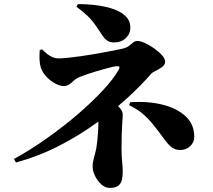

<svg xmlns="http://www.w3.org/2000/svg" viewBox="-20 -846 1040 937"><path d="M58 -53 48 -70Q128 -114 208 -170.5Q288 -227 358.5 -287.5Q429 -348 481.5 -404.5Q534 -461 559 -505Q564 -515 563 -519Q562 -523 552 -523Q545 -523 529 -519.5Q513 -516 492 -510Q471 -504 448.5 -497.5Q426 -491 405.5 -484Q385 -477 371 -471Q354 -465 342 -454Q330 -443 318.5 -434.5Q307 -426 291 -426Q273 -426 249.5 -438.5Q226 -451 206.5 -471.5Q187 -492 179 -517Q174 -532 173 -554.5Q172 -577 174 -602L186 -605Q200 -590 213 -580.5Q226 -571 239 -566Q252 -561 266 -561Q283 -561 312 -564Q341 -567 376.5 -572Q412 -577 449 -583.5Q486 -590 519 -596.5Q552 -603 576 -608Q598 -613 609.5 -622Q621 -631 629.5 -638.5Q638 -646 650 -646Q666 -646 688.5 -635.5Q711 -625 733.5 -609Q756 -593 771 -576Q786 -559 786 -545Q786 -530 771 -519Q756 -508 739 -500Q722 -492 715 -483Q671 -432 604 -370Q581 -349 556 -328Q560 -324 564 -320Q579 -303 579 -287Q579 -278 578 -265.5Q577 -253 576 -234.5Q575 -216 574 -188.5Q573 -161 573 -121Q573 -90 576 -57.5Q579 -25 579 -9Q579 8 576 27Q573 46 559.5 58.5Q546 71 516 71Q493 71 474 53.5Q455 36 443.5 12Q432 -12 432 -33Q432 -48 435 -61.5Q438 -75 445 -101Q448 -111 450.5 -126Q453 -141 455 -160Q457 -179 458.5 -200.5Q460 -222 460 -244Q460 -248 460 -252Q456 -249 452 -247Q367 -185 267.5 -134Q168 -83 58 -53ZM615 -347Q703 -353 774 -335Q845 -317 886.5 -278Q928 -239 928 -178Q928 -152 908.5 -133Q889 -114 860 -114Q839 -114 821.5 -124.5Q804 -135 775 -176Q745 -217 722.5 -244Q700 -271 675 -292Q650 -313 610 -333ZM360 -826Q408 -826 453.5 -820Q499 -814 535.5 -801Q572 -788 594 -766Q616 -744 616 -711Q616 -681 594 -660Q572 -639 537 -639Q516 -639 503 -648Q490 -657 478.5 -675Q467 -693 448 -720Q432 -744 408 -767.5Q384 -791 353 -813Z"/></svg>

Font: Early Summer Mincho Heavy
Style: Regular
Weight: 900
Designer: GuiWonder
Version: Version 1.002